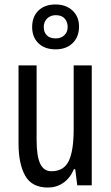

<svg xmlns="http://www.w3.org/2000/svg" viewBox="-20 -830 496 860"><path d="M391 -537V0H326L317 -72H311Q294 -32 263.5 -11Q233 10 195 10Q122 10 92.5 -43.5Q63 -97 63 -187V-537H144V-202Q144 -131 160 -97Q176 -63 210 -63Q266 -63 288 -109Q310 -155 310 -251V-537ZM229 -609Q180 -609 152 -636.5Q124 -664 124 -709Q124 -755 152 -782.5Q180 -810 229 -810Q275 -810 304.5 -783Q334 -756 334 -711Q334 -665 305.5 -637Q277 -609 229 -609ZM230 -658Q253 -658 268 -672Q283 -686 283 -709Q283 -732 269.5 -747Q256 -762 230 -762Q206 -762 191 -747Q176 -732 176 -709Q176 -686 189.5 -672Q203 -658 230 -658Z"/></svg>

Font: Noto Sans Bengali ExtraCondensed
Style: Regular
Weight: 400
Width: 2
Designer: Jelle Bosma - Monotype Design Team
Foundry: Monotype Imaging Inc.
Version: Version 2.003; ttfautohint (v1.8.4.7-5d5b)